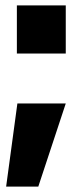

<svg xmlns="http://www.w3.org/2000/svg" viewBox="-20 -652 309 717"><path d="M43 -631.8H225.6V-452.1H43ZM44.9 -265.6H225.6L123 44.9H2.9Z"/></svg>

Font: Min Sans Black
Style: Regular
Weight: 900
Designer: Jinseong-Kim, NotoSansCJK, Nunito
Foundry: Jinseong-Kim
Version: Version 1.000